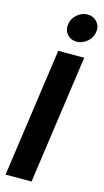

<svg xmlns="http://www.w3.org/2000/svg" viewBox="-148 -1036 588 1081"><g transform="rotate(15 146.5 -495.0)"><path d="M127.9 -908.2Q131.8 -942.4 159.4 -966.3Q187 -990.2 220.9 -990.2Q254.9 -990.2 275.9 -966.1Q296.9 -941.9 292 -908.2Q288.1 -874 260 -850.1Q231.9 -826.2 198 -826.2Q164.1 -826.2 143.6 -850.1Q123 -874 127.9 -908.2ZM112.8 -750H264.2L158.2 0H6.8Z"/></g></svg>

Font: Oakes Grotesk
Style: Bold Italic
Weight: 700
Designer: Samuel Oakes
Foundry: Samuel Oakes
Version: Version 1.0 | wf-rip DC20170320